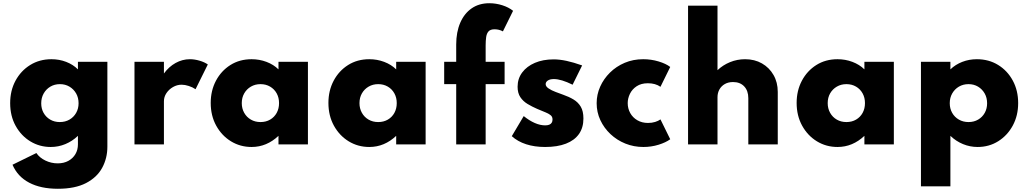

<svg xmlns="http://www.w3.org/2000/svg" viewBox="-20 -895 6374 1190"><path d="M338.5 275Q232.5 275 160.8 237.2Q89 199.5 57.5 126L205.5 53.5Q225 82.5 261.2 100Q297.5 117.5 337.5 117.5Q375.5 117.5 403.8 102Q432 86.5 447.5 60Q463 33.5 463 0V-53Q428.5 -20 385.2 -2Q342 16 294.5 16Q225.5 16 168.5 -18.5Q111.5 -53 77.2 -114.5Q43 -176 43 -256Q43 -333.5 76.2 -395Q109.5 -456.5 167.2 -492.2Q225 -528 299 -528Q347.5 -528 390.2 -511.5Q433 -495 463 -465V-512H645.5V14Q645.5 86 613.2 145.2Q581 204.5 513 239.8Q445 275 338.5 275ZM350.5 -138.5Q384.5 -138.5 410.8 -153.8Q437 -169 452 -195.5Q467 -222 467 -255Q467 -289.5 451.8 -316Q436.5 -342.5 410.5 -358Q384.5 -373.5 351.5 -373.5Q318 -373.5 292 -358Q266 -342.5 250.8 -315.8Q235.5 -289 235.5 -254.5Q235.5 -221.5 250.2 -195.2Q265 -169 291 -153.8Q317 -138.5 350.5 -138.5Z M813.5 0V-512H996V-439.5Q1026.5 -481.5 1068.5 -504.8Q1110.5 -528 1157 -528Q1185.5 -528 1216.5 -519Q1247.5 -510 1268 -495.5L1192 -342Q1174 -354.5 1150 -362.2Q1126 -370 1105.5 -370Q1077.5 -370 1052.2 -355.5Q1027 -341 1011.5 -317.8Q996 -294.5 996 -267.5V0Z M1539.5 16Q1469 16 1411.5 -19.2Q1354 -54.5 1320 -116.2Q1286 -178 1286 -257Q1286 -333.5 1318.5 -394.8Q1351 -456 1408 -492Q1465 -528 1539.5 -528Q1588 -528 1631.8 -511.5Q1675.5 -495 1706 -465V-512H1888.5V0H1706V-53Q1670 -19 1628.2 -1.5Q1586.5 16 1539.5 16ZM1594.5 -138.5Q1628.5 -138.5 1654.5 -153.8Q1680.5 -169 1695 -195.5Q1709.5 -222 1709.5 -256Q1709.5 -290 1694.8 -316.5Q1680 -343 1654 -358.2Q1628 -373.5 1594.5 -373.5Q1561.5 -373.5 1535.2 -358.2Q1509 -343 1493.8 -316.5Q1478.5 -290 1478.5 -256Q1478.5 -222.5 1493.5 -195.8Q1508.5 -169 1534.8 -153.8Q1561 -138.5 1594.5 -138.5Z M2269 16Q2198.5 16 2141 -19.2Q2083.5 -54.5 2049.5 -116.2Q2015.5 -178 2015.5 -257Q2015.5 -333.5 2048 -394.8Q2080.5 -456 2137.5 -492Q2194.5 -528 2269 -528Q2317.5 -528 2361.2 -511.5Q2405 -495 2435.5 -465V-512H2618V0H2435.5V-53Q2399.5 -19 2357.8 -1.5Q2316 16 2269 16ZM2324 -138.5Q2358 -138.5 2384 -153.8Q2410 -169 2424.5 -195.5Q2439 -222 2439 -256Q2439 -290 2424.2 -316.5Q2409.5 -343 2383.5 -358.2Q2357.5 -373.5 2324 -373.5Q2291 -373.5 2264.8 -358.2Q2238.5 -343 2223.2 -316.5Q2208 -290 2208 -256Q2208 -222.5 2223 -195.8Q2238 -169 2264.2 -153.8Q2290.5 -138.5 2324 -138.5Z M2807.5 0V-373.5H2733V-512H2807.5V-619Q2807.5 -696 2832.5 -753.8Q2857.5 -811.5 2903.2 -843.2Q2949 -875 3013 -875Q3053.5 -875 3093 -862.5Q3132.5 -850 3160 -828L3097 -700.5Q3073 -713.5 3045.5 -713.5Q3020 -713.5 3008.2 -700.8Q2996.5 -688 2993.2 -665.2Q2990 -642.5 2990 -613.5V-512H3107.5V-373.5H2990V0Z M3358.5 16Q3293 16 3240.8 -1Q3188.5 -18 3152 -51L3226 -175.5Q3260.5 -147.5 3294.2 -132.8Q3328 -118 3359 -118Q3374 -118 3384 -122Q3394 -126 3399.2 -134Q3404.5 -142 3404.5 -154Q3404.5 -170 3394.8 -179.2Q3385 -188.5 3363.8 -197.5Q3342.5 -206.5 3308.5 -220.5Q3277.5 -234 3250 -250.5Q3222.5 -267 3205.2 -292.5Q3188 -318 3188 -357.5Q3188 -407.5 3216.5 -445.8Q3245 -484 3295.2 -505.5Q3345.5 -527 3411.5 -527Q3448 -527 3491.2 -517.8Q3534.5 -508.5 3588 -489.5L3529 -370Q3458 -405 3413 -405Q3389 -405 3375.5 -396Q3362 -387 3362 -373.5Q3362 -359 3380.2 -346.8Q3398.5 -334.5 3424 -325Q3449.5 -315.5 3470 -308Q3506 -295.5 3534.5 -278.5Q3563 -261.5 3579.5 -233.8Q3596 -206 3596 -160.5Q3596 -103.5 3568.2 -64.2Q3540.5 -25 3487.5 -4.5Q3434.5 16 3358.5 16Z M3967.5 16Q3908.5 16 3856.2 -5Q3804 -26 3764 -63.5Q3724 -101 3701 -150.2Q3678 -199.5 3678 -255.5Q3678 -309 3699.8 -357.8Q3721.5 -406.5 3760.5 -445Q3799.5 -483.5 3852 -505.8Q3904.5 -528 3966.5 -528Q4016 -528 4061.8 -514.2Q4107.5 -500.5 4134 -480L4073.5 -357Q4042.5 -379 3995.5 -379Q3954 -379 3926 -360.5Q3898 -342 3884.2 -313.5Q3870.5 -285 3870.5 -256Q3870.5 -222.5 3886 -194.5Q3901.5 -166.5 3930 -149.8Q3958.5 -133 3996.5 -133Q4020.5 -133 4040.5 -139.2Q4060.5 -145.5 4073.5 -155L4134 -32Q4107 -12 4062 2Q4017 16 3967.5 16Z M4244.5 0V-860H4427V-460Q4460 -491.5 4504.5 -509.8Q4549 -528 4598 -528Q4657 -528 4702.5 -502Q4748 -476 4774.2 -430.2Q4800.5 -384.5 4800.5 -325.5V0H4618V-286.5Q4618 -332.5 4592.5 -359.5Q4567 -386.5 4523.5 -386.5Q4494 -386.5 4472.5 -374.2Q4451 -362 4439 -340.8Q4427 -319.5 4427 -292V0Z M5171 16Q5100.5 16 5043 -19.2Q4985.5 -54.5 4951.5 -116.2Q4917.5 -178 4917.5 -257Q4917.5 -333.5 4950 -394.8Q4982.5 -456 5039.5 -492Q5096.5 -528 5171 -528Q5219.5 -528 5263.2 -511.5Q5307 -495 5337.5 -465V-512H5520V0H5337.5V-53Q5301.5 -19 5259.8 -1.5Q5218 16 5171 16ZM5226 -138.5Q5260 -138.5 5286 -153.8Q5312 -169 5326.5 -195.5Q5341 -222 5341 -256Q5341 -290 5326.2 -316.5Q5311.5 -343 5285.5 -358.2Q5259.5 -373.5 5226 -373.5Q5193 -373.5 5166.8 -358.2Q5140.5 -343 5125.2 -316.5Q5110 -290 5110 -256Q5110 -222.5 5125 -195.8Q5140 -169 5166.2 -153.8Q5192.5 -138.5 5226 -138.5Z M5688 260V-512H5870.5V-465Q5901.5 -495 5944 -511.5Q5986.5 -528 6034.5 -528Q6108.5 -528 6166.2 -492.5Q6224 -457 6257.2 -395.5Q6290.5 -334 6290.5 -256Q6290.5 -179 6257.5 -117.5Q6224.5 -56 6167.5 -20Q6110.5 16 6039 16Q5992 16 5948.8 -1.8Q5905.5 -19.5 5870.5 -53V260ZM5983 -138.5Q6016.5 -138.5 6042.5 -153.8Q6068.5 -169 6083.2 -195.2Q6098 -221.5 6098 -255Q6098 -289.5 6082.8 -316Q6067.5 -342.5 6041.8 -358Q6016 -373.5 5982.5 -373.5Q5949.5 -373.5 5923.2 -358Q5897 -342.5 5881.8 -316Q5866.5 -289.5 5866.5 -255.5Q5866.5 -222 5881.5 -195.5Q5896.5 -169 5923 -153.8Q5949.5 -138.5 5983 -138.5Z"/></svg>

Font: Spartan Thin ExtraBold
Style: Regular
Weight: 800
Version: Version 1.004